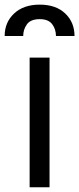

<svg xmlns="http://www.w3.org/2000/svg" viewBox="-48 -788 334 808"><path d="M76.7 0V-545.5H160.5V0ZM-28.4 -636.4Q-28.4 -693.9 11.4 -731.2Q51.1 -768.5 119.3 -768.5Q187.5 -768.5 226.6 -731.2Q265.6 -693.9 265.6 -636.4H187.5Q187.5 -665.1 171.5 -686.3Q155.5 -707.4 119.3 -707.4Q81 -707.4 65.3 -685.7Q49.7 -664.1 49.7 -636.4Z"/></svg>

Font: InterMG
Style: Regular
Weight: 400
Designer: Rasmus Andersson
Foundry: rsms
Version: Version 3.019;December 26, 2023;FontCreator 15.0.0.2955 64-b